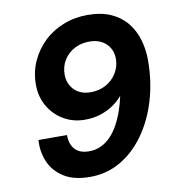

<svg xmlns="http://www.w3.org/2000/svg" viewBox="-81 -785 795 869"><g transform="rotate(-10 316.5 -350.0)"><path d="M264 12Q190 12 144 -17Q98 -46 78 -93Q58 -140 62 -193H193Q193 -150 215 -126.5Q237 -103 279 -103Q310 -103 335 -115Q360 -127 380 -148Q400 -169 415.5 -197.5Q431 -226 442.5 -259Q454 -292 461 -326Q441 -302 414.5 -284.5Q388 -267 356 -257Q324 -247 286 -247Q232 -247 188.5 -272.5Q145 -298 119.5 -342Q94 -386 94 -442Q94 -499 116 -548Q138 -597 176.5 -634Q215 -671 267 -691.5Q319 -712 378 -712Q441 -712 485.5 -692Q530 -672 558 -637.5Q586 -603 599.5 -558Q613 -513 613 -464Q613 -366 587.5 -280Q562 -194 515 -128Q468 -62 404.5 -25Q341 12 264 12ZM333 -365Q372 -365 403 -382Q434 -399 452.5 -429Q471 -459 471 -494Q471 -523 458 -545Q445 -567 421.5 -579.5Q398 -592 366 -592Q327 -592 296.5 -575.5Q266 -559 248 -530Q230 -501 230 -463Q230 -436 242.5 -413.5Q255 -391 278 -378Q301 -365 333 -365Z"/></g></svg>

Font: DM Sans 24pt ExtraBold
Style: Italic
Weight: 800
Italic angle: -10°
Designer: Colophon Foundry, Jonny Pinhorn
Foundry: Colophon Foundry
Version: Version 4.004;gftools[0.9.30]